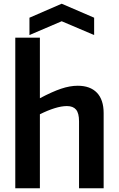

<svg xmlns="http://www.w3.org/2000/svg" viewBox="-20 -1010 636 1030"><path d="M138 -915 311 -990 485 -915V-822L311 -896L138 -822ZM62 -808H194V-483Q260 -518 307.5 -534Q355 -550 397 -550Q464 -550 500 -512.5Q536 -475 536 -403V0H404V-359Q404 -403 388 -422Q372 -441 339 -441Q310 -441 273 -429.5Q236 -418 194 -397V0H62Z"/></svg>

Font: Encode Sans Narrow
Style: SemiBold
Weight: 600
Designer: Pablo Impallari, Andres Torresi
Foundry: Pablo Impallari, Andres Torresi
Version: Version 1.000; ttfautohint (v1.00) -l 8 -r 50 -G 200 -x 14 -